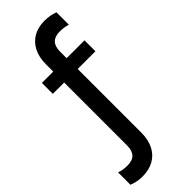

<svg xmlns="http://www.w3.org/2000/svg" viewBox="-360 -761 1018 1018"><g transform="rotate(-45 149.0 -252.0)"><path d="M-54.7 210V117.2Q-26.9 127 6.8 127Q43.9 127 62 107.9Q80.1 88.9 80.1 49.8V-421.9H-4.9V-503.9H80.1V-558.6Q80.1 -610.8 99.4 -648.9Q118.7 -687 154.1 -707.3Q189.5 -727.5 238.3 -727.5Q279.3 -727.5 314.5 -713.9V-621.1Q286.6 -629.9 254.9 -629.9Q180.7 -629.9 180.7 -553.7V-503.9H314.5V-421.9H181.6V55.7Q181.6 107.9 162.4 146Q143.1 184.1 107.4 204.3Q71.8 224.6 22.5 224.6Q-18.6 224.6 -54.7 210Z"/></g></svg>

Font: Wanted Sans Medium
Style: Regular
Weight: 500
Designer: Original Design by Kil Hyung-jin and Kang Hanbin, Wanted Lab, Inc; Hangeul from Source Han Sans by Jang Soo-young and Ka
Foundry: Wanted Lab, Inc.
Version: Version 1.001